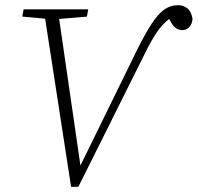

<svg xmlns="http://www.w3.org/2000/svg" viewBox="-20 -710 762 740"><path d="M254 10 154 -638 66 -646 71 -674H320L315 -646L208 -637L290 -72L508 -517Q540 -581 564.5 -618.5Q589 -656 613 -673Q637 -690 666 -690Q687 -690 702 -678Q717 -666 722 -638Q721 -619 710.5 -606.5Q700 -594 682 -594Q657 -594 641 -621L632 -637Q607 -618 585.5 -587Q564 -556 541 -509L282 10Z"/></svg>

Font: Source Serif Pro Light
Style: Italic
Weight: 300
Italic angle: -12°
Designer: Frank Grießhammer
Foundry: Adobe Systems Incorporated
Version: Version 3.001;hotconv 1.0.111;makeotfexe 2.5.65597